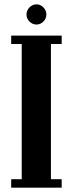

<svg xmlns="http://www.w3.org/2000/svg" viewBox="-20 -864 334 884"><path d="M31.5 0V-39H80V-661.5H31.5V-700H264V-661.5H214.5V-39H264V0ZM148.5 -751Q129.5 -751 115.8 -764.8Q102 -778.5 102 -797Q102 -816 115.8 -830Q129.5 -844 148.5 -844Q166 -844 179.8 -830Q193.5 -816 193.5 -797Q193.5 -778.5 179.8 -764.8Q166 -751 148.5 -751Z"/></svg>

Font: Imbue 10pt ExtraBold
Style: Regular
Weight: 800
Designer: Tyler Finck
Foundry: Etcetera Type Company
Version: Version 1.102; ttfautohint (v1.8.3)